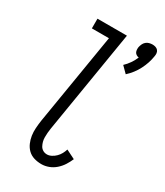

<svg xmlns="http://www.w3.org/2000/svg" viewBox="-192 -839 795 926"><g transform="rotate(30 206.0 -376.0)"><path d="M334 -571 301 -604Q316 -618 328 -635.5Q340 -653 348 -672Q341 -673 334.5 -677Q328 -681 325 -687Q322 -693 321.5 -700.5Q321 -708 322 -715Q324 -724 328 -733Q332 -742 339.5 -748.5Q347 -755 356.5 -757.5Q366 -760 375 -760Q383 -760 391.5 -757.5Q400 -755 405.5 -748.5Q411 -742 412 -733Q413 -724 411 -715Q405 -676 385.5 -638Q366 -600 334 -571ZM198 8Q176 8 156.5 2Q137 -4 123 -17.5Q109 -31 101 -49.5Q93 -68 90 -88Q87 -108 88.5 -129.5Q90 -151 93 -172L177 -681H82V-735H246L152 -163Q150 -150 149 -138Q148 -126 148 -113.5Q148 -101 151 -89.5Q154 -78 159.5 -68Q165 -58 175 -52Q185 -46 198 -46Q210 -46 222.5 -52.5Q235 -59 245 -69Q255 -79 261.5 -91Q268 -103 272 -116L322 -91Q314 -72 302.5 -54Q291 -36 274.5 -21.5Q258 -7 238 0.5Q218 8 198 8Z"/></g></svg>

Font: Iosevka QP Light
Style: Italic
Weight: 300
Italic angle: -9°
Designer: Belleve Invis
Foundry: Belleve Invis
Version: Version 20.0.0; ttfautohint (v1.8.4)